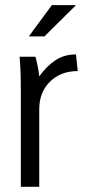

<svg xmlns="http://www.w3.org/2000/svg" viewBox="-20 -718 333 738"><path d="M55.2 -500H116.2Q126.5 -462.9 130.9 -424.8Q160.6 -465.3 194.1 -487.1Q227.5 -508.8 272 -508.8L278.8 -444.8Q213.4 -444.8 172.1 -404.1Q130.9 -363.3 130.9 -298.8V0H60.1V-359.9Q60.1 -455.1 55.2 -500ZM179.2 -698.2H272L150.9 -578.1H90.8Z"/></svg>

Font: LT Superior
Style: Regular
Weight: 400
Designer: Daniel Lyons
Foundry: LyonsType
Version: Version 1.000